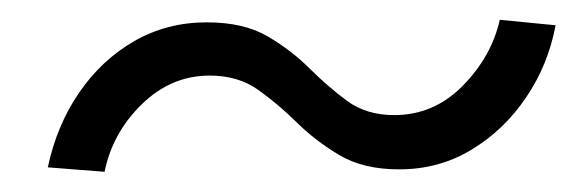

<svg xmlns="http://www.w3.org/2000/svg" viewBox="-20 -400 578 190"><path d="M83.5 -230 27.3 -234.4Q36.1 -275.9 58.3 -308.3Q80.6 -340.8 113 -359.4Q145.5 -377.9 184.6 -377.9Q221.2 -377.9 244.9 -364Q268.6 -350.1 286.6 -332Q304.7 -314 323.7 -300Q342.8 -286.1 370.1 -286.1Q409.2 -286.1 437.7 -314.9Q466.3 -343.8 474.6 -380.4L529.8 -375Q522.5 -335.9 500.7 -303.7Q479 -271.5 446.8 -252Q414.6 -232.4 375 -232.4Q339.4 -232.4 315.7 -246.6Q292 -260.7 273.7 -278.8Q255.4 -296.9 235.6 -311Q215.8 -325.2 187.5 -325.2Q149.4 -325.2 120.4 -296.9Q91.3 -268.6 83.5 -230Z"/></svg>

Font: Reddit Sans Light
Style: Italic
Weight: 300
Italic angle: -11.25°
Designer: Stephen Hutchings
Version: Version 1.013